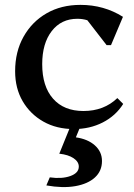

<svg xmlns="http://www.w3.org/2000/svg" viewBox="-20 -516 550 787"><path d="M283 13Q212 13 158 -17.5Q104 -48 73 -101Q42 -154 42 -224Q42 -304 76.5 -365.5Q111 -427 171 -461.5Q231 -496 310 -496Q406 -496 484 -447L435 -331H417L338 -433Q319 -439 297 -439Q231 -439 192 -388.5Q153 -338 153 -253Q153 -162 197.5 -111.5Q242 -61 322 -61Q406 -61 461 -114L485 -90Q454 -41 401 -14Q348 13 283 13ZM170 244 184 211Q234 218 268.5 205.5Q303 193 303 167Q303 147 281.5 132.5Q260 118 223 114L275 -14H316L291 47Q340 54 369 80Q398 106 398 144Q398 185 369 211.5Q340 238 288.5 247Q237 256 170 244Z"/></svg>

Font: Platypi
Style: Regular
Weight: 400
Designer: David Sargent
Foundry: Bolt Cutter Type
Version: Version 1.200; ttfautohint (v1.8.4.7-5d5b)